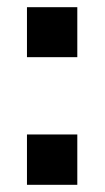

<svg xmlns="http://www.w3.org/2000/svg" viewBox="-20 -514 291 534"><path d="M55 -494H195V-355H55ZM55 -140H195V0H55Z"/></svg>

Font: Muli-Bold
Style: Bold
Weight: 700
Version: Version 2.000